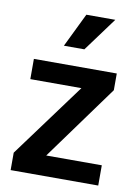

<svg xmlns="http://www.w3.org/2000/svg" viewBox="-80 -749 577 803"><g transform="rotate(10 208.0 -347.5)"><path d="M389 -404 158 -86H394V0H22V-74L254 -389H37V-475H389ZM238 -551H151L221 -695H344Z"/></g></svg>

Font: Mukta Mahee SemiBold
Style: Regular
Weight: 600
Designer: Shuchita Grover, Noopur Datye, Girish Dalvi, Yashodeep Gholap
Foundry: Ek Type
Version: Version 2.538;PS 1.000;hotconv 16.6.51;makeotf.lib2.5.65220;